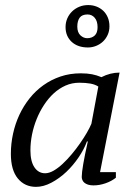

<svg xmlns="http://www.w3.org/2000/svg" viewBox="-20 -727 540 758"><path d="M158.2 -43Q173.8 -43 191.7 -53.2Q209.5 -63.5 227.5 -80.3Q245.6 -97.2 263.2 -118.2Q280.8 -139.2 295.9 -160.9Q311 -182.6 322.8 -202.9Q334.5 -223.1 340.8 -238.3L368.2 -385.3Q355.5 -393.6 336.9 -397Q318.4 -400.4 293 -400.4Q264.2 -400.4 238.8 -389.2Q213.4 -377.9 192.1 -358.4Q170.9 -338.9 153.8 -312.7Q136.7 -286.6 124.8 -257.1Q112.8 -227.5 106.4 -195.8Q100.1 -164.1 100.1 -133.8Q100.1 -89.8 116 -66.4Q131.8 -43 158.2 -43ZM323.2 -168.5Q312 -137.7 290.5 -106Q269 -74.2 241.7 -48.3Q214.4 -22.5 183.1 -5.9Q151.9 10.7 122.1 10.7Q77.6 10.7 50.3 -22.5Q22.9 -55.7 22.9 -119.6Q22.9 -159.7 31.5 -199Q40 -238.3 56.4 -273.4Q72.8 -308.6 96.7 -338.6Q120.6 -368.7 151.4 -390.6Q182.1 -412.6 219 -425Q255.9 -437.5 298.8 -437.5Q324.7 -437.5 343.3 -433.8Q361.8 -430.2 380.4 -422.4Q415.5 -440.4 452.1 -440.4L375 -47.4H437.5V-25.4Q420.4 -11.7 396.5 -3.4Q372.6 4.9 349.1 4.9Q336.4 4.9 327.6 2Q318.8 -1 313.2 -5.6Q307.6 -10.3 305.2 -16.4Q302.7 -22.5 302.7 -28.3Q302.7 -61 326.7 -168.5ZM238.8 -620.1Q238.8 -638.2 245.6 -654.1Q252.4 -669.9 264.4 -681.6Q276.4 -693.4 292.7 -700.2Q309.1 -707 328.1 -707Q345.7 -707 360.8 -701.2Q376 -695.3 387.5 -684.6Q398.9 -673.8 405.5 -658.2Q412.1 -642.6 412.1 -623Q412.1 -604.5 405 -589.1Q397.9 -573.7 386.2 -562.7Q374.5 -551.8 359.1 -545.7Q343.8 -539.6 327.1 -539.6Q307.1 -539.6 291 -545.2Q274.9 -550.8 263.2 -561.5Q251.5 -572.3 245.1 -586.9Q238.8 -601.6 238.8 -620.1ZM285.2 -622.1Q285.2 -599.1 297.4 -587.6Q309.6 -576.2 324.2 -576.2Q342.3 -576.2 353.8 -586.7Q365.2 -597.2 365.2 -619.6Q365.2 -643.6 354 -656.7Q342.8 -669.9 325.7 -669.9Q303.7 -669.9 294.4 -657Q285.2 -644 285.2 -622.1Z"/></svg>

Font: PT Astra Serif
Style: Italic
Weight: 400
Italic angle: -16°
Designer: A.Korolkova, I. Chaeva
Foundry: ParaType Ltd
Version: Version 1.001